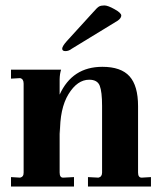

<svg xmlns="http://www.w3.org/2000/svg" viewBox="-20 -678 579 698"><path d="M528.8 0H299.8V-34.2L337.9 -32.2Q351.1 -35.2 351.1 -50.8V-293Q351.1 -344.7 342.5 -366.5Q334 -388.2 304.2 -388.2Q261.2 -388.2 229 -335.7Q196.8 -283.2 198.2 -190.9L196.8 -212.9V-50.8Q196.8 -31.7 210 -32.2L249 -34.2V0H20V-34.2L53.2 -32.2Q66.4 -35.2 65.9 -50.8V-374Q65.9 -391.1 53.2 -394L20 -392.1V-424.8H202.1Q197.3 -409.7 196.8 -390.1V-334Q242.7 -435.1 352.1 -435.1Q419.9 -435.1 450.9 -400.6Q481.9 -366.2 481.9 -292V-50.8Q481.9 -32.2 495.1 -32.2L528.8 -34.2ZM223.1 -528.8 317.9 -632.8Q333.5 -650.9 340.3 -654.5Q347.2 -658.2 359.6 -658.2Q372.1 -658.2 396.5 -644.5Q420.9 -630.9 420.9 -621.6Q420.9 -612.3 408.2 -603L241.2 -501Q230 -492.2 218 -492.2Q206.1 -492.2 206.1 -501Q206.1 -509.8 223.1 -528.8Z"/></svg>

Font: Unna-Bold
Style: Bold
Weight: 700
Designer: Jorge de Buen U.
Foundry: Omnibus-Type
Version: Version 2.006;PS 002.006;hotconv 1.0.70;makeotf.lib2.5.58329